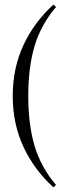

<svg xmlns="http://www.w3.org/2000/svg" viewBox="-20 -670 277 837"><path d="M224.2 -639.5Q158.9 -562.9 131 -470.2Q103.2 -377.4 103.2 -251.6Q103.2 -125.8 131 -33.1Q158.9 59.7 224.2 136.3L212.9 146.8Q128.2 69.4 81.9 -30.6Q35.5 -130.6 35.5 -251.6Q35.5 -372.6 81.9 -472.6Q128.2 -572.6 212.9 -650Z"/></svg>

Font: Playfair Display
Style: Regular
Weight: 400
Designer: Claus Eggers Sørensen
Foundry: Claus Eggers Sørensen
Version: Version 1.005; ttfautohint (v1.2) -l 10 -r 42 -G 200 -x 21 -